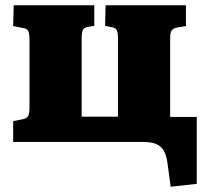

<svg xmlns="http://www.w3.org/2000/svg" viewBox="-20 -539 775 729"><path d="M628 170 616 81Q612 51 602 33.5Q592 16 573.5 8Q555 0 524 0H30V-79L65 -86Q81 -89 86.5 -98Q92 -107 92 -132V-387Q92 -412 87 -421.5Q82 -431 66 -433L30 -440L32 -519H338V-441L314 -437Q298 -434 294 -424Q290 -414 290 -392V-96H428V-394Q428 -416 423 -425Q418 -434 403 -436L379 -441L381 -519H686V-440L655 -435Q637 -432 631.5 -423Q626 -414 626 -393V-95H727V159Z"/></svg>

Font: Literata 18pt ExtraBold
Style: Regular
Weight: 800
Designer: Latin by Veronika Burian and Jose Scaglione. Greek by Irene Vlachou. Cyrillic by Vera Evstafieva.
Foundry: TypeTogether
Version: Version 3.103;gftools[0.9.29]